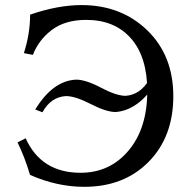

<svg xmlns="http://www.w3.org/2000/svg" viewBox="-20 -722 748 753"><path d="M310.5 10.7Q203.6 10.7 97.7 -36.1Q77.6 -104.5 48.8 -163.6L80.6 -179.7Q141.6 -44.4 295.9 -44.4Q411.1 -44.4 484.4 -131.8Q557.6 -219.2 557.6 -364.3Q557.6 -498.5 493.7 -571.3Q429.7 -644 318.4 -644Q235.8 -644 184.1 -605.2Q132.3 -566.4 108.9 -506.8L73.7 -513.7Q98.1 -589.8 98.1 -664.6Q207 -702.1 299.8 -702.1Q455.1 -702.1 557.4 -603.3Q659.7 -504.4 659.7 -344.7Q659.7 -185.5 563 -87.4Q466.3 10.7 310.5 10.7ZM146.5 -281.7 118.2 -292.5Q187 -405.3 278.3 -409.7Q316.4 -409.7 376.5 -377.9Q436.5 -346.2 472.7 -346.2Q529.8 -350.1 565.4 -409.7L593.8 -399.9Q523.9 -289.6 433.6 -282.7Q396.5 -282.7 335.9 -314Q275.4 -345.2 238.3 -345.2Q179.7 -341.8 146.5 -281.7Z"/></svg>

Font: Kelvinch
Style: Regular
Weight: 400
Designer: Paul James MIller
Foundry: High-Logic / Made with FontCreator
Version: Version 3.30 September 23, 2016